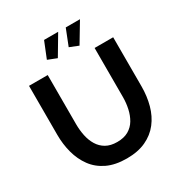

<svg xmlns="http://www.w3.org/2000/svg" viewBox="-207 -1069 1165 1227"><g transform="rotate(-30 375.0 -455.5)"><path d="M375 5Q290 5 230.5 -23.5Q171 -52 134.5 -102Q98 -152 81 -215.5Q64 -279 64 -348V-710H202V-348Q202 -304 210.5 -262.5Q219 -221 239 -188Q259 -155 292 -136Q325 -117 374 -117Q424 -117 457.5 -136.5Q491 -156 510.5 -189Q530 -222 539 -263.5Q548 -305 548 -348V-710H685V-348Q685 -275 667.5 -211Q650 -147 612.5 -98.5Q575 -50 516 -22.5Q457 5 375 5ZM312 -771 246 -797 294 -916H398ZM472 -771 407 -797 454 -916H559Z"/></g></svg>

Font: Raleway Thin
Style: Bold
Weight: 700
Version: Version 4.026